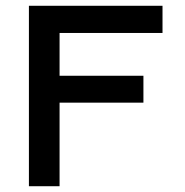

<svg xmlns="http://www.w3.org/2000/svg" viewBox="-20 -644 640 664"><path d="M80 0V-624H542V-530H186V-382H476V-289H186V0Z"/></svg>

Font: Inconsolata Expanded Bold
Style: Regular
Weight: 700
Width: 7
Monospace: yes
Designer: Raph Levien, Cyreal, Brenton Simpson
Foundry: Raph Levien, Cyreal, Google
Version: Version 3.001; ttfautohint (v1.8.2.53-6de2)